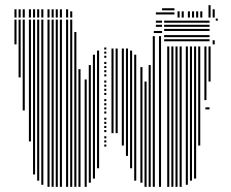

<svg xmlns="http://www.w3.org/2000/svg" viewBox="-20 -724 896 744"><path d="M44 -552H36V-648H44ZM60 -424H52V-648H60ZM76 -296H68V-648H76ZM100 -176H92V-648H100ZM116 -48H108V-648H116ZM132 -24H124V-648H132ZM148 -8H140V-648H148ZM172 0H164V-648H172ZM188 0H180V-648H188ZM204 0H196V-648H204ZM220 0H212V-648H220ZM244 0H236V-648H244ZM260 0H252V-648H260ZM276 0H268V-600H276ZM292 0H284V-456H292ZM316 0H308V-416H316ZM332 -16H324V-472H332ZM348 -32H340V-512H348ZM364 -72H356V-528H364ZM392 -156H384V-164H392ZM392 -172H384V-180H392ZM392 -188H384V-196H392ZM392 -212H384V-220H392ZM392 -228H384V-236H392ZM392 -244H384V-252H392ZM392 -260H384V-268H392ZM392 -284H384V-292H392ZM392 -300H384V-308H392ZM392 -316H384V-324H392ZM392 -332H384V-340H392ZM392 -356H384V-364H392ZM392 -372H384V-380H392ZM392 -388H384V-396H392ZM392 -404H384V-412H392ZM392 -428H384V-436H392ZM392 -444H384V-452H392ZM392 -460H384V-468H392ZM392 -476H384V-484H392ZM392 -500H384V-508H392ZM392 -516H384V-524H392ZM392 -532H384V-540H392ZM420 -208H412V-536H420ZM436 -208H428V-536H436ZM460 -160H452V-536H460ZM476 -120H468V-536H476ZM492 -72H484V-528H492ZM508 -24H500V-512H508ZM532 -16H524V-464H532ZM548 0H540V-408H548ZM564 0H556V-472H564ZM580 0H572V-584H580ZM604 0H596V-584H604ZM608 -596H576V-604H608ZM608 -620H584V-628H608ZM608 -636H584V-644H608ZM636 0H628V-336H636ZM652 0H644V-336H652ZM668 0H660V-336H668ZM684 0H676V-336H684ZM708 -8H700V-336H708ZM724 -24H716V-336H724ZM740 -32H732V-336H740ZM756 -160H748V-336H756ZM792 -300H776V-308H792ZM636 -336H628V-544H636ZM652 -336H644V-544H652ZM668 -336H660V-544H668ZM684 -336H676V-544H684ZM708 -336H700V-544H708ZM724 -336H716V-544H724ZM740 -336H732V-544H740ZM756 -336H748V-544H756ZM780 -336H772V-544H780ZM796 -408H788V-544H796ZM792 -564H616V-572H792ZM792 -580H616V-588H792ZM792 -604H616V-612H792ZM792 -620H616V-628H792ZM792 -636H616V-644H792ZM812 -552H804V-568H812ZM824 -644H816V-652H824ZM44 -656H36V-688H44ZM60 -656H52V-688H60ZM76 -656H68V-688H76ZM100 -656H92V-688H100ZM116 -656H108V-688H116ZM132 -656H124V-688H132ZM148 -656H140V-688H148ZM172 -656H164V-688H172ZM188 -656H180V-688H188ZM204 -656H196V-688H204ZM220 -656H212V-688H220ZM244 -656H236V-688H244ZM260 -656H252V-680H260ZM656 -668H584V-676H656ZM656 -684H608V-692H656ZM676 -656H668V-680H676ZM692 -656H684V-680H692ZM716 -656H708V-680H716ZM732 -656H724V-680H732ZM748 -656H740V-680H748ZM764 -656H756V-680H764ZM796 -656H788V-688H796ZM812 -656H804V-688H812ZM796 -688H788V-704H796Z"/></svg>

Font: Rubik Lines
Style: Regular
Weight: 400
Designer: Hubert and Fischer, NaN
Foundry: Hubert and Fischer, NaN
Version: Version 2.201